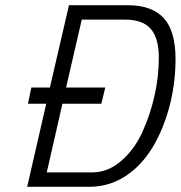

<svg xmlns="http://www.w3.org/2000/svg" viewBox="-20 -715 692 735"><path d="M322 0C366 0 406.7 -10.3 444 -31C511.3 -68.3 564 -133.7 602 -227C635.3 -309.7 652 -397 652 -489C652 -560.3 637 -612.5 607 -645.5C577 -678.5 531 -695 469 -695H244L171 -380H100L87 -318H157L84 0ZM571.5 -348.5C560.5 -299.5 544.8 -252.8 524.5 -208.5C504.2 -164.2 477.2 -127.5 443.5 -98.5C409.8 -69.5 372.7 -55 332 -55H159L219 -318H368L383 -380H233L293 -640H457C503.7 -640 537.2 -628 557.5 -604C577.8 -580 588 -543.7 588 -495C588 -446.3 582.5 -397.5 571.5 -348.5Z"/></svg>

Font: Titillium Web
Style: Light Italic
Weight: 300
Italic angle: -13°
Version: Version 1.001;PS 57.000;hotconv 1.0.70;makeotf.lib2.5.55311